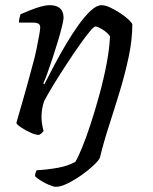

<svg xmlns="http://www.w3.org/2000/svg" viewBox="-20 -520 590 740"><path d="M43 -46Q49 -68 67 -129.5Q85 -191 105 -267Q114 -298 120.5 -329.5Q127 -361 131 -384Q135 -407 135 -414Q135 -425 127.5 -429Q120 -433 107 -433H53Q53 -441 55 -450Q57 -459 59 -465Q75 -472 96 -480.5Q117 -489 137 -494.5Q157 -500 171 -500Q225 -500 225 -451Q225 -443 219 -418.5Q213 -394 203.5 -362Q194 -330 183 -297Q172 -264 162.5 -237.5Q153 -211 147 -199L151 -195Q168 -229 189.5 -269.5Q211 -310 235 -350.5Q259 -391 283.5 -425Q308 -459 330.5 -479.5Q353 -500 371 -500Q386 -500 405 -491Q424 -482 443 -469.5Q462 -457 475 -445Q488 -433 490 -426Q490 -367 476 -301Q462 -235 441.5 -167.5Q421 -100 400 -35Q379 30 365 88Q360 99 340.5 117.5Q321 136 294 155Q267 174 240.5 187Q214 200 195 200Q187 200 170 193Q153 186 137 176Q121 166 115 159Q116 143 122 136Q162 134 201.5 127Q241 120 270 104Q280 89 296 50Q312 11 329.5 -42.5Q347 -96 363.5 -156.5Q380 -217 391 -275Q402 -333 404 -380Q395 -394 375.5 -406Q356 -418 348 -418Q342 -418 325 -397.5Q308 -377 284.5 -343.5Q261 -310 235.5 -271Q210 -232 187 -194.5Q164 -157 150 -130Q140 -101 140 -69Q140 -56 142 -43Q144 -30 148 -15Q146 -12 141.5 -7.5Q137 -3 130 0Q118 0 98.5 -8.5Q79 -17 62.5 -28Q46 -39 43 -46Z"/></svg>

Font: Texturina
Style: Italic
Weight: 400
Italic angle: -11°
Designer: Guillermo Torres Carreño
Foundry: Omnibus-Type
Version: Version 1.002; ttfautohint (v1.8.3)